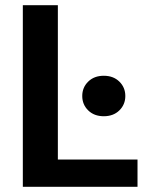

<svg xmlns="http://www.w3.org/2000/svg" viewBox="-20 -720 597 740"><path d="M68 0V-700H203V-105H510V0ZM380 -272Q343 -272 320 -294.5Q297 -317 297 -350Q297 -383 320 -405.5Q343 -428 380 -428Q417 -428 440 -405.5Q463 -383 463 -350Q463 -317 440 -294.5Q417 -272 380 -272Z"/></svg>

Font: DM Sans 18pt
Style: Bold
Weight: 700
Designer: Colophon Foundry, Jonny Pinhorn
Foundry: Colophon Foundry
Version: Version 4.004;gftools[0.9.30]